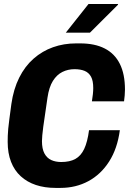

<svg xmlns="http://www.w3.org/2000/svg" viewBox="-20 -908 640 938"><path d="M251 10Q198.5 10 155.5 -4.2Q112.5 -18.5 81.5 -46.8Q50.5 -75 34 -117.2Q17.5 -159.5 17.5 -215Q17.5 -230.5 18 -245.2Q18.5 -260 20.2 -279Q22 -298 25.8 -326.8Q29.5 -355.5 35.5 -399.5Q46 -473 73.8 -528.5Q101.5 -584 143.8 -621.2Q186 -658.5 238.8 -677.2Q291.5 -696 351.5 -696H372Q443 -696 491.5 -671.2Q540 -646.5 565.2 -596.5Q590.5 -546.5 590.5 -470Q590.5 -456 589.2 -442Q588 -428 586 -413H429Q432 -432 433.8 -448.2Q435.5 -464.5 435.5 -478Q435.5 -513.5 424.8 -533.2Q414 -553 393.8 -561.5Q373.5 -570 344 -570Q312 -570 284.8 -556.5Q257.5 -543 238.5 -512.8Q219.5 -482.5 212 -431Q198 -339 191.5 -289.8Q185 -240.5 185 -218.5Q185 -181 197 -158.5Q209 -136 230.2 -126.2Q251.5 -116.5 279 -116.5Q321 -116.5 348.2 -131.5Q375.5 -146.5 391.5 -180.8Q407.5 -215 415 -272H565.5Q553.5 -182 513.2 -119Q473 -56 411.8 -23Q350.5 10 275.5 10ZM301.5 -748.5 412.5 -888.5H556L557 -885.5L419.5 -748.5Z"/></svg>

Font: Chivo Mono Medium
Style: Italic
Weight: 500
Italic angle: -8.05°
Monospace: yes
Designer: Hector Gatti
Foundry: Omnibus-Type
Version: Version 1.008